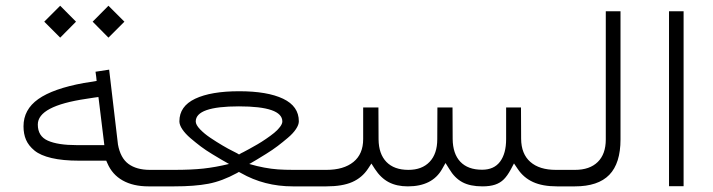

<svg xmlns="http://www.w3.org/2000/svg" viewBox="-20 -662 2533 682"><path d="M309.1 -585 365.2 -641.6 421.9 -585 365.2 -528.3ZM137.2 -585 193.8 -641.6 250 -585 193.8 -528.3ZM529.8 0H507.3Q453.1 0 415.8 -21Q378.4 -42 361.3 -82.5L357.4 -91.3H347.7H260.3Q203.1 -91.3 163.3 -100.6Q123.5 -109.9 102.5 -127.2Q81.5 -144.5 72.5 -165.3Q63.5 -186 63.5 -213.4Q63.5 -272.9 116 -310.1Q168.5 -347.2 277.8 -367.2L309.6 -372.1L323.2 -374.5L321.8 -388.7L319.3 -407.2L367.7 -414.6L398.9 -149.9V-149.4Q407.7 -100.6 436.5 -79.6Q465.3 -58.6 512.7 -58.6H529.8Q542.5 -58.6 542.5 -32.7V-27.3Q542.5 0 529.8 0ZM348.6 -163.1 331.5 -302.7 329.6 -317.4 314.9 -315.4 286.6 -311Q114.3 -285.6 114.3 -219.7Q114.3 -178.2 149.9 -162.4Q185.5 -146.5 252.9 -146.5H334H350.6Z M1072.8 0H1020Q918.9 0 835.9 -47.4L828.6 -51.3L821.8 -47.4Q769 -18.6 720.2 -9.3Q671.4 0 598.6 0H525.4Q512.7 0 512.7 -27.3V-32.7Q512.7 -58.6 524.9 -58.6H598.1Q659.2 -58.6 702.1 -63.2Q745.1 -67.9 793.5 -79.6Q792.5 -80.1 790 -81.5Q777.8 -88.4 767.3 -94.5Q756.8 -100.6 733.9 -114.5Q710.9 -128.4 693.1 -141.8Q675.3 -155.3 656.7 -171.1Q638.2 -187 627.7 -202.6Q617.2 -218.3 617.2 -231Q617.2 -284.7 673.3 -311.3Q729.5 -337.9 829.6 -337.9Q929.7 -337.9 985.6 -311.3Q1041.5 -284.7 1041.5 -231Q1041.5 -218.8 1031.2 -203.4Q1021 -188 1002.4 -172.4Q983.9 -156.7 966.3 -143.3Q948.7 -129.9 925.5 -115.5Q902.3 -101.1 892.1 -95Q881.8 -88.9 869.1 -81.5Q866.2 -80.1 865.2 -79.6Q893.6 -71.3 918.7 -66.7Q943.8 -62 967.3 -60.3Q990.7 -58.6 1022.9 -58.6H1072.8Q1085.4 -58.6 1085.4 -32.7V-27.3Q1085.4 0 1072.8 0ZM836.4 -117.7Q839.4 -119.1 844.7 -121.8Q850.1 -124.5 865.2 -132.8Q880.4 -141.1 894.3 -149.2Q908.2 -157.2 925 -168.7Q941.9 -180.2 954.1 -190.2Q966.3 -200.2 974.6 -211.2Q982.9 -222.2 982.9 -230.5Q982.9 -284.2 828.6 -284.2Q675.3 -284.2 675.3 -230.5Q675.3 -218.8 690.4 -202.9Q705.6 -187 727.1 -172.6Q748.5 -158.2 770 -145.5Q791.5 -132.8 806.6 -125.5L821.8 -117.7L829.1 -113.3ZM1106.7 -58.6Q1110.2 -58.6 1110.2 -32.7V-27.3Q1110.2 -16.1 1109.3 -8.1Q1108.4 0 1106.6 0H1071.2Q1067.7 0 1067.7 -27.3V-32.7Q1067.7 -58.6 1071.1 -58.6Z M1967.8 0H1958.5Q1907.2 0 1873.5 -15.4Q1839.8 -30.8 1819.3 -61.5L1805.7 -81.5L1794.4 -60.1Q1782.2 -37.6 1769.5 -24.9Q1756.8 -12.2 1738.5 -6.1Q1720.2 0 1693.8 0Q1649.9 0 1622.3 -14.9Q1594.7 -29.8 1575.7 -62L1562.5 -83L1550.3 -61.5Q1515.6 0 1428.7 0Q1389.2 0 1360.8 -14.9Q1332.5 -29.8 1311.5 -62L1299.3 -81.1L1287.1 -62.5Q1266.1 -30.8 1231.2 -15.4Q1196.3 0 1139.2 0H1093.8Q1081.1 0 1081.1 -27.3V-32.7Q1081.1 -58.6 1093.3 -58.6H1139.6Q1200.7 -58.6 1235.4 -86.7Q1270 -114.7 1270 -168V-280.3H1324.2L1324.7 -167Q1325.2 -115.2 1352.5 -86.9Q1379.9 -58.6 1430.7 -58.6Q1479 -58.6 1506.1 -87.2Q1533.2 -115.7 1533.2 -167.5L1533.7 -280.3H1587.4L1587.9 -168.5Q1588.4 -115.7 1615.2 -87.4Q1642.1 -59.1 1692.4 -59.1Q1734.9 -59.1 1756.3 -87.9Q1777.8 -116.7 1777.8 -167.5V-280.3H1830.6L1831.1 -168.9Q1831.5 -115.2 1863.8 -86.9Q1896 -58.6 1954.6 -58.6H1967.8Q1974.6 -58.6 1977.5 -51.3Q1980.5 -43.9 1980.5 -32.7V-27.3Q1980.5 0 1967.8 0Z M1962.9 -58.6H2022.5Q2074.7 -58.6 2103.3 -86.7Q2131.8 -114.7 2131.8 -166.5V-622.1H2184.1V-167Q2184.1 -82 2144.3 -41Q2104.5 0 2022 0H1963.4Q1950.7 0 1950.7 -27.3V-32.7Q1950.7 -58.6 1962.9 -58.6Z M2356.4 -622.1H2408.2V-0.5H2356.4Z"/></svg>

Font: Shabnam Thin FD
Style: Thin-FD
Weight: 100
Foundry: DejaVu fonts team - Redesigned by Saber Rastikerdar - Based on Vazir font
Version: Version 5.0.0